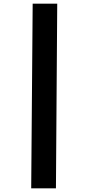

<svg xmlns="http://www.w3.org/2000/svg" viewBox="-20 -786 490 1040"><path d="M283 234 290 -766H157L149 234Z"/></svg>

Font: Noto Sans Display SemiCondensed Black
Style: Italic
Weight: 900
Width: 4
Designer: Monotype Design team
Foundry: Monotype Imaging Inc.
Version: 1.000